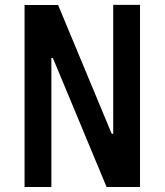

<svg xmlns="http://www.w3.org/2000/svg" viewBox="-20 -750 660 770"><path d="M78.5 0H186V-517.5H192L407.5 0H541.5V-730.5H434V-213.5H428L213 -730H78.5Z"/></svg>

Font: Monaspace Argon SemiBold
Style: Regular
Weight: 600
Designer: Riley Cran & the Lettermatic Team
Foundry: Lettermatic
Version: Version 1.000 (Monaspace Argon)